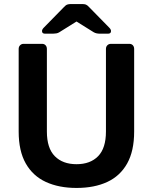

<svg xmlns="http://www.w3.org/2000/svg" viewBox="-20 -916 753 946"><path d="M357 10Q270 10 206 -19.5Q142 -49 107 -110.5Q72 -172 72 -268V-675Q72 -686 79 -693Q86 -700 96 -700H187Q198 -700 204.5 -693Q211 -686 211 -675V-268Q211 -186 250 -146.5Q289 -107 357 -107Q425 -107 463.5 -146.5Q502 -186 502 -268V-675Q502 -686 509 -693Q516 -700 527 -700H617Q628 -700 634.5 -693Q641 -686 641 -675V-268Q641 -172 606.5 -110.5Q572 -49 508.5 -19.5Q445 10 357 10ZM202 -750Q187 -750 187 -763Q187 -771 196 -780L294 -880Q304 -891 311.5 -893.5Q319 -896 328 -896H386Q396 -896 403 -893.5Q410 -891 420 -880L518 -780Q527 -771 527 -763Q527 -750 512 -750H473Q465 -750 457 -751.5Q449 -753 442 -757L357 -810L272 -757Q266 -753 257.5 -751.5Q249 -750 241 -750Z"/></svg>

Font: Rubik Light Medium
Style: Regular
Weight: 500
Version: Version 2.104